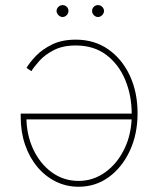

<svg xmlns="http://www.w3.org/2000/svg" viewBox="-20 -710 612 738"><path d="M271.5 -557.6Q342.8 -557.6 396.2 -520.3Q449.7 -482.9 479.2 -418.9Q508.8 -355 508.8 -274.4Q508.8 -194.3 479 -130.4Q449.2 -66.4 398.2 -29.3Q347.2 7.8 282.2 7.8Q234.4 7.8 193.8 -12.5Q153.3 -32.7 123 -69.1Q92.8 -105.5 76.2 -154.3Q59.6 -203.1 59.6 -260.7V-273.4H497.1V-251H71.8L81.5 -260.7Q81.5 -192.4 107.7 -136.5Q133.8 -80.6 179.2 -47.6Q224.6 -14.6 282.2 -14.6Q338.4 -14.6 384.8 -48.1Q431.2 -81.5 458.7 -138.9Q486.3 -196.3 486.3 -268.6V-271.5Q486.3 -343.3 461.2 -403.3Q436 -463.4 388.2 -499.3Q340.3 -535.2 271.5 -535.2Q221.2 -535.2 186.8 -517.3Q152.3 -499.5 131.6 -476.3Q110.8 -453.1 100.6 -436.5L82 -449.2Q94.2 -470.2 118.4 -495.4Q142.6 -520.5 180.4 -539.1Q218.3 -557.6 271.5 -557.6ZM220.7 -644.5Q211.4 -645 204.6 -651.9Q197.8 -658.7 197.3 -668Q197.8 -677.2 204.6 -683.8Q211.4 -690.4 220.7 -690.4Q230 -690.4 236.6 -683.8Q243.2 -677.2 243.2 -668Q243.2 -658.7 236.6 -651.9Q230 -645 220.7 -644.5ZM356.4 -644.5Q347.2 -645 340.6 -651.9Q334 -658.7 334 -668Q334 -677.2 340.6 -683.8Q347.2 -690.4 356.4 -690.4Q366.2 -690.4 372.8 -683.8Q379.4 -677.2 379.9 -668Q379.4 -658.7 372.8 -651.9Q366.2 -645 356.4 -644.5Z"/></svg>

Font: Inter Tight Thin
Style: Regular
Weight: 250
Designer: Rasmus Andersson
Foundry: rsms
Version: Version 3.004